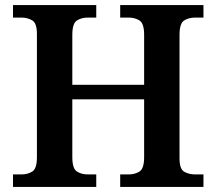

<svg xmlns="http://www.w3.org/2000/svg" viewBox="-20 -734 850 754"><path d="M31 0V-49H64Q89 -49 107 -60.5Q125 -72 125 -117V-601Q125 -643 106.5 -654Q88 -665 64 -665H31V-714H358V-665H325Q300 -665 282 -653.5Q264 -642 264 -597V-401H546V-597Q546 -642 528 -653.5Q510 -665 485 -665H452V-714H779V-665H747Q721 -665 703 -653.5Q685 -642 685 -597V-112Q685 -70 703.5 -59.5Q722 -49 747 -49H779V0H452V-49H485Q510 -49 528 -60.5Q546 -72 546 -117V-344H264V-117Q264 -72 282 -60.5Q300 -49 325 -49H358V0Z"/></svg>

Font: Noto Naskh Arabic UI Semi
Style: Bold
Weight: 700
Designer: Monotype Design Team, David Williams, Mohamad Dakak and Nizar Qandah
Foundry: Monotype Imaging Inc.
Version: Version 2.014; ttfautohint (v1.8.4.7-5d5b)